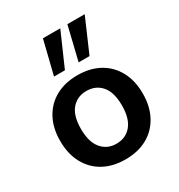

<svg xmlns="http://www.w3.org/2000/svg" viewBox="-180 -877 937 1007"><g transform="rotate(-30 288.0 -373.5)"><path d="M288 10Q211.9 10 155.9 -21Q100 -52 69 -109.5Q38 -167 38 -245Q38 -323 69 -380Q100 -437 155.9 -468Q211.9 -499 288 -499Q364.1 -499 420.1 -468Q476 -437 507 -379.8Q538 -322.6 538 -245Q538 -167 507 -109.5Q476 -52 420.1 -21Q364.1 10 288 10ZM287.6 -85Q344 -85 378 -125.5Q412 -166 412 -245.5Q412 -325 378 -364.5Q344 -404 287.6 -404Q232 -404 198 -364.5Q164 -325 164 -245.5Q164 -166 198 -125.5Q232 -85 287.6 -85ZM328 -554 377 -757H482L394 -554ZM179 -554 229 -757H334L245 -554Z"/></g></svg>

Font: Nunito Sans 12pt ExtraLight
Style: Regular
Weight: 200
Designer: Vernon Adams
Foundry: Vernon Adams
Version: Version 3.101;gftools[0.9.27]